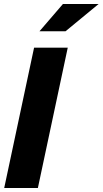

<svg xmlns="http://www.w3.org/2000/svg" viewBox="-20 -938 512 958"><path d="M1 0ZM1 0 150 -700H318L169 0ZM294 -918H472L307 -782H177Z"/></svg>

Font: Rosa Sans Black
Style: Italic
Weight: 900
Italic angle: -12°
Designer: Pentagram / MCKL
Foundry: Pentagram / MCKL
Version: Version 1.005;September 16, 2019;FontCreator 11.5.0.2425 64-